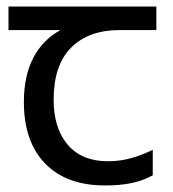

<svg xmlns="http://www.w3.org/2000/svg" viewBox="-20 -557 530 587"><path d="M301 10Q183 10 118 -57Q53 -124 53 -245Q53 -325 82 -380.5Q111 -436 165 -465H6V-537H458V-465H345Q251 -465 197.5 -411.5Q144 -358 144 -252Q144 -165 187 -114.5Q230 -64 310 -64Q347 -64 381 -73.5Q415 -83 447 -99V-21Q418 -5 383 2.5Q348 10 301 10Z"/></svg>

Font: uoriya15
Style: Book
Weight: 400
Designer: Jelle Bosma - Monotype Design Team
Foundry: Monotype Imaging Inc.
Version: Version 2.003